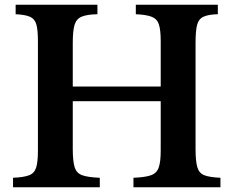

<svg xmlns="http://www.w3.org/2000/svg" viewBox="-20 -790 985 810"><path d="M805 -161Q805 -110 812.5 -84.5Q820 -59 842.5 -50.5Q865 -42 910 -40V0H543V-40Q592 -42 616.5 -50.5Q641 -59 649.5 -83Q658 -107 658 -154V-363H287V-161Q287 -110 295 -84.5Q303 -59 327.5 -50.5Q352 -42 401 -40V0H35V-40Q80 -42 102.5 -50.5Q125 -59 132.5 -83Q140 -107 140 -154V-616Q140 -663 133.5 -686.5Q127 -710 107 -719Q87 -728 46 -730V-770H391V-730Q346 -729 324 -719.5Q302 -710 294.5 -685Q287 -660 287 -609V-425H658V-616Q658 -663 650.5 -686.5Q643 -710 620.5 -719Q598 -728 553 -730V-770H899V-730Q859 -729 838.5 -719.5Q818 -710 811.5 -685Q805 -660 805 -609Z"/></svg>

Font: Libre Baskerville
Style: Bold
Weight: 700
Designer: Pablo Impallari, Rodrigo Fuenzalida
Foundry: Pablo Impallari, Rodrigo Fuenzalida
Version: Version 1.051; ttfautohint (v1.8.4.7-5d5b)